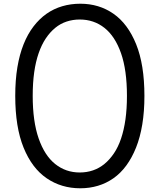

<svg xmlns="http://www.w3.org/2000/svg" viewBox="-20 -994 859 1033"><path d="M412 19Q310 19 231 -35Q152 -89 107 -199.5Q62 -310 62 -478Q62 -563 73.5 -632Q85 -701 107 -756Q129 -811 160.5 -852Q192 -893 230.5 -920Q269 -947 315 -960.5Q361 -974 412 -974Q513 -974 590.5 -920Q668 -866 712.5 -756Q757 -646 757 -478Q757 -394 745.5 -324.5Q734 -255 712 -200Q690 -145 659.5 -103.5Q629 -62 590.5 -35Q552 -8 507 5.5Q462 19 412 19ZM409 -66Q447 -66 480.5 -77.5Q514 -89 542 -112Q570 -135 593 -169Q616 -203 631.5 -249Q647 -295 655 -352Q663 -409 663 -478Q663 -617 631 -708Q599 -799 542 -844Q485 -889 409 -889Q372 -889 338.5 -878Q305 -867 277 -844Q249 -821 226.5 -787.5Q204 -754 188 -708Q172 -662 164 -605Q156 -548 156 -478Q156 -341 188 -249Q220 -157 277 -111.5Q334 -66 409 -66Z"/></svg>

Font: Playwrite IT Trad
Style: Regular
Weight: 400
Designer: Veronika Burian, José Scaglione
Foundry: TypeTogether
Version: Version 1.002